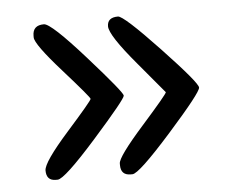

<svg xmlns="http://www.w3.org/2000/svg" viewBox="-39 -537 629 515"><g transform="rotate(-5 275.5 -279.5)"><path d="M96.2 -488.3Q115.2 -488.3 204.1 -388.2Q293 -288.1 293 -279.1Q293 -270 204.1 -169.9Q115.2 -69.8 96.7 -69.8H91.8Q66.4 -69.8 66.4 -97.2Q66.4 -119.1 135 -196.3Q203.6 -273.4 203.6 -278.1Q203.6 -282.7 134.8 -360.1Q65.9 -437.5 65.9 -455.6V-460Q65.9 -488.3 96.2 -488.3ZM295.9 -491.7Q311 -491.7 403.6 -393.8Q496.1 -295.9 496.1 -283Q496.1 -270 405.8 -168.5Q315.4 -66.9 297.9 -66.9H293Q266.6 -66.9 266.6 -94.2V-98.6Q266.6 -116.2 336.4 -194.8Q406.2 -273.4 406.2 -278.3Q406.2 -278.8 336.7 -361.3Q267.1 -443.8 267.1 -467.8Q267.1 -491.7 295.9 -491.7Z"/></g></svg>

Font: Averia Sans Libre
Style: Regular
Weight: 400
Version: Version 1.002